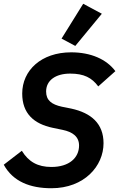

<svg xmlns="http://www.w3.org/2000/svg" viewBox="-20 -988 633 1020"><path d="M521 -915 422 -968 307 -783 380 -744ZM253 12C428 12 530 -106 530 -227C530 -332 464 -388 359 -411L309 -421C254 -433 225 -455 225 -502C225 -560 274 -597 353 -597C426 -597 468 -575 502 -529L593 -610C546 -673 463 -710 358 -710C199 -710 98 -614 98 -491C98 -385 160 -330 260 -309L313 -298C366 -287 400 -262 400 -215C400 -150 348 -101 253 -101C181 -101 132 -128 96 -187L0 -113C49 -23 141 12 253 12Z"/></svg>

Font: Braiins Sans SemiBold
Style: Italic
Weight: 600
Italic angle: -11.31°
Designer: Mike Abbink, Paul van der Laan, Pieter van Rosmalen, Jiri Chlebus, Lubos Buracinsky
Foundry: Bold Monday, Sudetype
Version: Version 1.000;hotconv 1.0.109;makeotfexe 2.5.65596